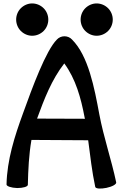

<svg xmlns="http://www.w3.org/2000/svg" viewBox="-20 -1074 736 1117"><path d="M261 -960C261 -985 251 -1009 234 -1026C216 -1044 192 -1054 167 -1054C143 -1054 119 -1044 101 -1026C84 -1009 74 -985 74 -960C74 -935 84 -911 101 -894C119 -876 143 -866 167 -866C192 -866 216 -876 234 -894C251 -911 261 -935 261 -960ZM636 -960C636 -985 626 -1009 609 -1026C591 -1044 567 -1054 542 -1054C518 -1054 494 -1044 476 -1026C459 -1009 449 -985 449 -960C449 -935 459 -911 476 -894C494 -876 518 -866 542 -866C567 -866 591 -876 609 -894C626 -911 636 -935 636 -960ZM142 1C144 -86 148 -174 163 -260L493 -258C505 -167 515 -76 534 13C536 24 565 26 599 19C633 12 658 -2 656 -13C628 -146 583 -275 558 -408C529 -564 494 -749 399 -844C388 -856 372 -863 355 -863C338 -863 322 -856 311 -844C247 -780 168 -565 114 -415C65 -281 21 -144 18 -1C17 9 45 19 80 20C114 20 142 12 142 1ZM196 -385C237 -497 280 -610 354 -705C421 -614 451 -503 472 -392C473 -389 473 -386 474 -383L196 -384Z"/></svg>

Font: Nupuram
Style: Bold
Weight: 700
Designer: Santhosh Thottingal (santhosh.thottingal@gmail.com)
Foundry: SMC
Version: Version 1.000